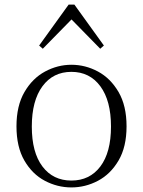

<svg xmlns="http://www.w3.org/2000/svg" viewBox="-20 -805 625 839"><path d="M292 14Q231 14 176 -15Q121 -44 86.5 -103.5Q52 -163 52 -253Q52 -343 87 -403Q122 -463 177 -492.5Q232 -522 292 -522Q353 -522 408 -492.5Q463 -463 498 -403Q533 -343 533 -253Q533 -163 498 -103.5Q463 -44 408 -15Q353 14 292 14ZM292 -16Q372 -16 418.5 -77.5Q465 -139 465 -252Q465 -365 418.5 -428Q372 -491 292 -491Q212 -491 165.5 -428Q119 -365 119 -252Q119 -139 165.5 -77.5Q212 -16 292 -16ZM418 -592 270 -743H315L167 -592L151 -606L280 -785H305L434 -606Z"/></svg>

Font: Noto Serif JP ExtraLight
Style: Regular
Weight: 200
Designer: Ryoko NISHIZUKA  (kana & ideographs); Frank Grießhammer (Latin, Greek & Cyrillic); Wenlong ZHANG  (bopomofo); Sandoll Co
Foundry: Adobe
Version: Version 2.002-H1;hotconv 1.1.0;makeotfexe 2.6.0